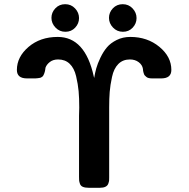

<svg xmlns="http://www.w3.org/2000/svg" viewBox="-20 -891 895 911"><path d="M60.1 -559.1Q60.1 -621.1 115.5 -668.5Q170.9 -715.8 253.9 -715.8Q383.8 -715.8 424.8 -528.8Q426.8 -522.9 426.8 -521Q430.7 -544.9 436.8 -566.9Q442.9 -588.9 456.5 -617.4Q470.2 -646 487.5 -666.5Q504.9 -687 533.9 -701.4Q563 -715.8 598.1 -715.8Q679.2 -715.8 736.1 -668.9Q793 -622.1 793 -559.1Q793 -519 745.1 -519H702.1Q693.4 -519 686.3 -520.5Q679.2 -522 674.6 -525.9Q669.9 -529.8 667 -533Q664.1 -536.1 662.6 -541.5Q661.1 -546.9 660.2 -549.3Q659.2 -551.8 658.7 -557.4Q658.2 -563 658.2 -564Q655.3 -583 638.2 -595.9Q621.1 -608.9 596.2 -608.9Q563 -608.9 541.5 -587.4Q520 -565.9 511.5 -525.9Q502.9 -485.8 500.5 -454.8Q498 -423.8 498 -380.9V-47.9Q498 -39.1 497.6 -33.9Q497.1 -28.8 493.7 -19.3Q490.2 -9.8 480.2 -4.9Q470.2 0 454.1 0H400.9Q383.8 0 373.3 -4.4Q362.8 -8.8 359.4 -18.8Q356 -28.8 355.5 -34.4Q355 -40 355 -51.8V-341.8Q355 -347.7 355.5 -360.8Q356 -374 356 -380.9Q356 -425.8 353 -458.5Q350.1 -491.2 341.1 -529.5Q332 -567.9 310.5 -588.4Q289.1 -608.9 255.9 -608.9Q231.9 -608.9 216.6 -596.9Q201.2 -585 195.8 -569.8Q195.8 -567.9 194.8 -562Q193.8 -556.2 193.4 -554Q192.9 -551.8 191.4 -546.9Q189.9 -542 189 -540Q188 -538.1 186 -533.9Q184.1 -529.8 182.1 -528.3Q180.2 -526.9 176.5 -524.4Q172.9 -522 168.9 -521.5Q165 -521 159.4 -520Q153.8 -519 147.9 -519H107.9Q60.1 -519 60.1 -559.1ZM243.2 -760.3Q224.1 -780.3 224.1 -806.2Q224.1 -832 242.7 -851.6Q261.2 -871.1 289.3 -871.1Q317.4 -871.1 336.2 -851.1Q355 -831.1 355 -805.2Q355 -779.3 336.7 -759.8Q318.4 -740.2 290.3 -740.2Q262.2 -740.2 243.2 -760.3ZM516.1 -760.3Q497.1 -780.3 497.1 -806.2Q497.1 -832 515.6 -851.6Q534.2 -871.1 562.3 -871.1Q590.3 -871.1 609.1 -851.1Q627.9 -831.1 627.9 -805.2Q627.9 -779.3 609.6 -759.8Q591.3 -740.2 563.2 -740.2Q535.2 -740.2 516.1 -760.3Z"/></svg>

Font: CMU Sans Serif
Style: Bold
Weight: 700
Version: Version 0.7.0